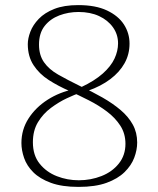

<svg xmlns="http://www.w3.org/2000/svg" viewBox="-20 -721 621 753"><path d="M270 -371 296 -358Q273 -350 242 -335.5Q211 -321 180 -298Q149 -275 129 -242Q109 -209 109 -163Q109 -112 135.5 -79Q162 -46 203 -30Q244 -14 289 -14Q336 -14 378 -30.5Q420 -47 446 -79.5Q472 -112 472 -157Q472 -197 452 -228Q432 -259 399.5 -283.5Q367 -308 328.5 -327.5Q290 -347 253 -364Q209 -383 171.5 -407Q134 -431 111.5 -465.5Q89 -500 89 -548Q89 -570 99 -596.5Q109 -623 132 -647Q155 -671 193 -686Q231 -701 287 -701Q355 -701 399.5 -680Q444 -659 466 -625Q488 -591 488 -550Q488 -508 468.5 -473Q449 -438 412.5 -410.5Q376 -383 325 -365L298 -379Q351 -404 383 -432.5Q415 -461 429 -491Q443 -521 443 -551Q443 -586 423 -614Q403 -642 368.5 -658Q334 -674 288 -674Q248 -674 212.5 -660.5Q177 -647 155 -619Q133 -591 133 -546Q133 -505 152.5 -477Q172 -449 208 -428.5Q244 -408 293 -384Q341 -362 382 -338.5Q423 -315 453.5 -289Q484 -263 501 -232Q518 -201 518 -162Q518 -133 506.5 -102.5Q495 -72 468.5 -46Q442 -20 398 -4Q354 12 288 12Q223 12 179.5 -4Q136 -20 110.5 -45.5Q85 -71 74.5 -101.5Q64 -132 64 -160Q64 -213 92 -256.5Q120 -300 167 -330Q214 -360 270 -371Z"/></svg>

Font: Arima ExtraLight
Style: Regular
Weight: 250
Designer: Joana Correia and Natanael Gama
Foundry: NDISCOVER
Version: Version 1.101;gftools[0.9.23]